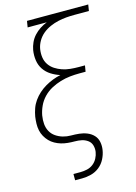

<svg xmlns="http://www.w3.org/2000/svg" viewBox="-139 -808 778 1096"><g transform="rotate(-15 250.0 -260.0)"><path d="M164 215V178H206Q225 178 245 173.5Q265 169 281 156.5Q297 144 306.5 126Q316 108 319 89Q322 69 316.5 50Q311 31 295 19.5Q279 8 260 4Q241 0 220 0Q199 0 178.5 -2Q158 -4 139.5 -9.5Q121 -15 104 -24.5Q87 -34 74 -47.5Q61 -61 51.5 -78Q42 -95 38 -114Q34 -133 34.5 -153.5Q35 -174 38 -195Q42 -218 50 -241Q58 -264 72.5 -284.5Q87 -305 106 -322Q125 -339 146.5 -351.5Q168 -364 191 -373Q214 -382 238 -387Q210 -396 185.5 -411.5Q161 -427 145 -450.5Q129 -474 124.5 -504Q120 -534 125 -565Q129 -587 138.5 -608Q148 -629 164 -646.5Q180 -664 200 -677Q220 -690 241 -698H128L134 -735H496L490 -698H404Q380 -698 356 -696Q332 -694 307.5 -688.5Q283 -683 259 -672.5Q235 -662 215 -645.5Q195 -629 182 -606.5Q169 -584 165 -560Q161 -535 164.5 -511Q168 -487 181 -468Q194 -449 213.5 -436.5Q233 -424 255 -416.5Q277 -409 302 -406.5Q327 -404 351 -404H388L382 -368H345Q317 -368 289 -365Q261 -362 232.5 -353.5Q204 -345 177 -330.5Q150 -316 129 -294Q108 -272 95.5 -245Q83 -218 78 -190V-189Q74 -165 76 -141Q78 -117 89 -97Q100 -77 119 -64Q138 -51 160.5 -44.5Q183 -38 207.5 -38Q232 -38 256 -35.5Q280 -33 302 -24Q324 -15 339.5 1.5Q355 18 359.5 41.5Q364 65 360 89Q356 115 343 140.5Q330 166 308 183.5Q286 201 259 208Q232 215 206 215Z"/></g></svg>

Font: Iosevka Curly Extralight
Style: Italic
Weight: 200
Italic angle: -9°
Monospace: yes
Designer: Belleve Invis
Foundry: Belleve Invis
Version: Version 22.1.2; ttfautohint (v1.8.4)